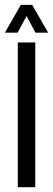

<svg xmlns="http://www.w3.org/2000/svg" viewBox="-20 -776 220 796"><path d="M53.7 0V-600H126.2V0ZM0.3 -640.6 66.4 -755.8H113.5L179.6 -640.6H126.9L90.4 -709.7L53 -640.6Z"/></svg>

Font: Big Shoulders Display SC Thin
Style: Regular
Weight: 100
Designer: Patric King
Foundry: XO Type Co
Version: Version 2.002